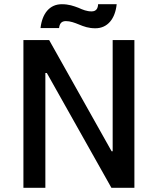

<svg xmlns="http://www.w3.org/2000/svg" viewBox="-20 -890 748 910"><path d="M352 -853C328 -862 306 -870 273 -870C215 -870 180 -826 172 -757H260C262 -775 269 -790 292 -790C314 -790 334 -782 354 -774C378 -764 400 -756 432 -756C490 -756 526 -801 533 -870H445C444 -851 437 -836 414 -836C391 -836 372 -844 352 -853ZM91 0H195V-544H202L508 0H617V-700H514V-173H509L213 -700H91Z"/></svg>

Font: Fixel Text Medium
Style: Regular
Weight: 500
Width: 4
Designer: AlfaBravo + MacPaw
Foundry: Kyrylo Tkachov, Marchela Mozhyna, Serhii Makarenko, Maria Weinstein, Zakhar Kryvoshyya
Version: Version 1.211